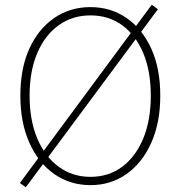

<svg xmlns="http://www.w3.org/2000/svg" viewBox="-20 -769 754 811"><path d="M89 22 64 4 621 -749 647 -730ZM362 13Q276 13 209 -34Q142 -81 104 -166Q66 -251 66 -365Q66 -480 104 -563.5Q142 -647 209 -693Q276 -739 362 -739Q448 -739 514.5 -693Q581 -647 619 -563.5Q657 -480 657 -365Q657 -251 619 -166Q581 -81 514.5 -34Q448 13 362 13ZM362 -22Q439 -22 496 -64.5Q553 -107 585 -184Q617 -261 617 -365Q617 -469 585 -545Q553 -621 496 -662.5Q439 -704 362 -704Q286 -704 228 -662.5Q170 -621 137.5 -545Q105 -469 105 -365Q105 -261 137.5 -184Q170 -107 228 -64.5Q286 -22 362 -22Z"/></svg>

Font: Noto Sans JP Thin Thin
Style: Regular
Weight: 250
Version: Version 2.004-H2;hotconv 1.0.118;makeotfexe 2.5.65603